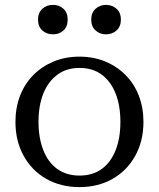

<svg xmlns="http://www.w3.org/2000/svg" viewBox="-20 -753 648 783"><path d="M565 -256Q565 -178 531.5 -117.5Q498 -57 439 -23.5Q380 10 304 10Q228 10 169 -23.5Q110 -57 76.5 -117.5Q43 -178 43 -256Q43 -314 62 -363Q81 -412 116.5 -447.5Q152 -483 199.5 -502.5Q247 -522 304 -522Q361 -522 408.5 -502.5Q456 -483 491.5 -447.5Q527 -412 546 -363Q565 -314 565 -256ZM137 -256Q137 -191 156.5 -141Q176 -91 213.5 -64Q251 -37 304 -37Q358 -37 395 -64Q432 -91 451.5 -140.5Q471 -190 471 -256Q471 -322 451.5 -371.5Q432 -421 395 -448.5Q358 -476 304 -476Q251 -476 213.5 -448Q176 -420 156.5 -371Q137 -322 137 -256ZM256 -673Q256 -645 239 -629Q222 -613 196 -613Q170 -613 152.5 -629Q135 -645 135 -673Q135 -701 152.5 -717Q170 -733 196 -733Q222 -733 239 -717Q256 -701 256 -673ZM473 -673Q473 -645 455.5 -629Q438 -613 412 -613Q387 -613 369.5 -629Q352 -645 352 -673Q352 -701 369.5 -717Q387 -733 412 -733Q438 -733 455.5 -717Q473 -701 473 -673Z"/></svg>

Font: Roboto Serif 72pt
Style: Regular
Weight: 400
Designer: Greg Gazdowicz
Foundry: Commercial Type
Version: Version 1.008